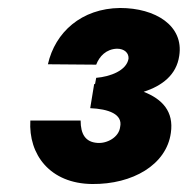

<svg xmlns="http://www.w3.org/2000/svg" viewBox="-20 -729 470 481"><path d="M211 -268C312 -267 397 -316 408 -396C416 -450 386 -481 340 -499C386 -514 422 -541 429 -589C441 -665 369 -709 281 -709C184 -708 118 -648 100 -568L221 -567C229 -588 246 -606 273 -607C292 -607 303 -596 302 -582C297 -552 256 -537 221 -534L218 -518L216 -519L206 -458C252 -456 288 -443 281 -411C278 -385 248 -369 224 -371C194 -373 182 -393 182 -427H56C51 -342 105 -269 211 -268Z"/></svg>

Font: Jost* Black
Style: Italic
Weight: 900
Italic angle: -10°
Version: Version 3.7